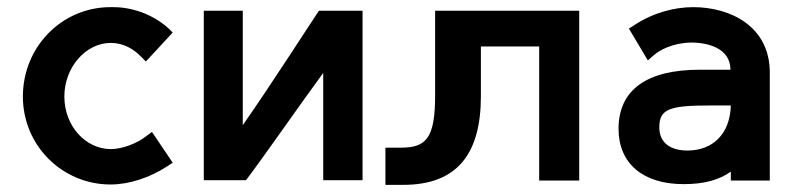

<svg xmlns="http://www.w3.org/2000/svg" viewBox="-20 -505 2225 537"><path d="M297 -485H289C153 -485 44 -374 44 -235C44 -97 155 11 289 11C341 11 399 -8 448 -40L463 -50L405 -136L390 -125C364 -104 322 -88 290 -88C220 -88 160 -152 160 -235C160 -317 220 -385 290 -385C325 -385 354 -368 375 -346L388 -333L463 -414L451 -426C405 -467 347 -485 297 -485Z M884 -1H994V-475H872C868 -470 735 -263 659 -155V-475H550V-1H668C716 -64 820 -214 884 -301Z M1325 -375H1488V0H1600V-475H1197V-239C1197 -118 1172 -92 1101 -92H1058V12H1108C1259 12 1325 -75 1325 -236Z M2024 -210C2022 -131 1974 -84 1903 -84C1853 -84 1824 -107 1824 -149C1824 -201 1854 -210 1967 -210ZM2133 -302C2133 -432 2022 -485 1919 -485C1867 -485 1807 -470 1753 -434L1739 -425L1792 -336L1809 -351C1824 -364 1860 -385 1913 -386C1962 -386 2023 -369 2023 -310H1937C1791 -310 1710 -255 1710 -145C1710 -47 1779 10 1892 10C1950 10 1992 -2 2024 -25V0H2133Z"/></svg>

Font: Mint Spirit No2
Style: Bold
Weight: 700
Designer: HARENDAL Hirwen
Foundry: Arkandis Digital Foundry.
Version: Version 1.004;FFEdit